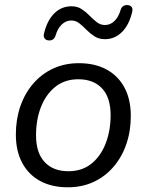

<svg xmlns="http://www.w3.org/2000/svg" viewBox="-20 -752 596 780"><path d="M255.3 8.9Q190.2 8.9 142.7 -17Q95.2 -42.9 69.8 -91.1Q44.4 -139.2 44.4 -205.2Q44.4 -266.9 62.5 -319.7Q80.6 -372.4 114.6 -412Q148.7 -451.6 195.6 -473.4Q242.5 -495.3 300.5 -495.3Q366.2 -495.3 413.4 -469.3Q460.7 -443.4 486.1 -395.5Q511.4 -347.6 511.4 -281.2Q511.4 -219.4 493.3 -166.7Q475.3 -114 441.2 -74.4Q407.2 -34.8 360.3 -12.9Q313.4 8.9 255.3 8.9ZM257.8 -56.4Q313.3 -56.4 351.5 -87.1Q389.6 -117.9 409.5 -169.8Q429.4 -221.7 429.4 -284.1Q429.4 -355.8 394.6 -392.9Q359.7 -430 298 -430Q243 -430 204.6 -399.2Q166.3 -368.4 146.3 -317Q126.4 -265.7 126.4 -202.2Q126.4 -131 161.3 -93.7Q196.1 -56.4 257.8 -56.4ZM177.2 -587.8Q166.5 -588.8 161.1 -596.2Q155.7 -603.5 158.7 -615.3Q171.1 -668.6 200.4 -697.5Q229.7 -726.5 270 -726.5Q294.5 -726.5 311.9 -714.9Q329.4 -703.3 343.9 -688.4Q358.3 -673.6 373.1 -662Q387.8 -650.4 406.3 -650.4Q428.4 -650.4 445.2 -666.8Q461.9 -683.3 470 -711.7Q473 -722 480.6 -727.2Q488.2 -732.4 498.5 -731.4Q509.8 -730.4 514.9 -723.3Q520 -716.2 517.1 -703.9Q504.6 -650.6 475.3 -621.7Q446 -592.8 406.3 -592.8Q381.8 -592.8 363.8 -604.4Q345.9 -616 331.4 -630.8Q316.9 -645.7 302.2 -657.3Q287.5 -668.8 269.5 -668.8Q247.8 -668.8 230.8 -652.4Q213.8 -636 205.7 -607.5Q202.7 -597.2 195.4 -592Q188 -586.8 177.2 -587.8Z"/></svg>

Font: Nunito Variable Extra Light
Style: Italic
Weight: 200
Italic angle: -9°
Designer: Vernon Adams
Foundry: Vernon Adams
Version: Version 3.602